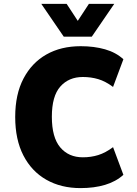

<svg xmlns="http://www.w3.org/2000/svg" viewBox="-20 -953 705 985"><path d="M393 12Q293 12 217.5 -31Q142 -74 100 -155.5Q58 -237 58 -353Q58 -469 100.5 -550Q143 -631 218 -673.5Q293 -716 394 -716Q463 -716 519 -700Q575 -684 613 -649L560 -507Q521 -536 484 -547Q447 -558 405 -558Q333 -558 289.5 -509Q246 -460 246 -354Q246 -248 289 -197Q332 -146 405 -146Q447 -146 484 -157.5Q521 -169 560 -198L613 -56Q574 -21 518.5 -4.5Q463 12 393 12ZM307 -765 192 -933H322L379 -846L436 -933H566L451 -765Z"/></svg>

Font: Nunito Sans 7pt SemiCondensed Black
Style: Regular
Weight: 900
Width: 4
Designer: Vernon Adams
Foundry: Vernon Adams
Version: Version 3.101;gftools[0.9.27]